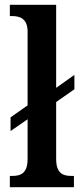

<svg xmlns="http://www.w3.org/2000/svg" viewBox="-20 -780 338 800"><path d="M21 0H288V-47H277C242 -47 214 -58 214 -118V-355L290 -408V-468L214 -414V-760H21V-713H31C59 -713 95 -705 95 -649V-341L24 -291V-234L95 -283V-118C95 -58 67 -47 31 -47H21Z"/></svg>

Font: Noto Serif Tamil Condensed SemiBold
Style: Regular
Weight: 600
Width: 3
Designer: Indian Type Foundry, Tom Grace, and the Monotype Design Team
Foundry: Monotype Imaging Inc.
Version: Version 2.004